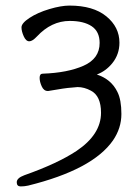

<svg xmlns="http://www.w3.org/2000/svg" viewBox="-20 -505 496 688"><path d="M327 -238Q379 -221 401 -175Q415 -147 415 -96.5Q415 -46 385 -2Q312 103 81 160Q68 163 54 163Q40 163 40 148Q40 133 67 123Q186 81 254 36Q342 -23 342 -101Q342 -161 306 -180Q282 -193 258 -193L236 -191Q216 -190 153 -179H151Q137 -179 129.5 -195.5Q122 -212 122 -226Q122 -241 133 -241Q222 -244 279.5 -269.5Q337 -295 337 -351Q337 -392 308.5 -411Q280 -430 230 -430Q164 -430 112 -374Q96 -357 85 -357Q73 -357 65 -375Q57 -393 57 -407Q57 -422 86 -441Q115 -460 157 -472.5Q199 -485 229 -485Q314 -485 361 -446.5Q408 -408 408 -352Q408 -310 382 -278Q359 -250 327 -238Z"/></svg>

Font: QiushuiShotai Bright
Style: Regular
Weight: 400
Designer: Christian Thalmann (Catharsis Fonts)
Version: Version 1.250;